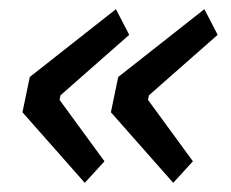

<svg xmlns="http://www.w3.org/2000/svg" viewBox="-20 -492 504 419"><path d="M165 -93 29 -247 45 -324 233 -472 262 -416 112 -284 110 -274 208 -140ZM358 -93 222 -247 238 -324 426 -472 455 -416 305 -284 303 -274 401 -140Z"/></svg>

Font: IBM Plex Sans Cond Text
Style: Italic
Weight: 450
Width: 3
Italic angle: -11°
Designer: Mike Abbink, Paul van der Laan, Pieter van Rosmalen
Foundry: Bold Monday
Version: Version 1.3